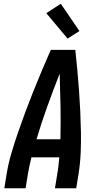

<svg xmlns="http://www.w3.org/2000/svg" viewBox="-20 -1000 540 1020"><path d="M3 0 15 -74Q24 -130 40.5 -186Q57 -242 76 -297Q95 -352 115.5 -407Q136 -462 158 -517Q180 -572 203 -626.5Q226 -681 250 -735H380Q386 -681 391 -626.5Q396 -572 400 -517Q404 -462 406.5 -407Q409 -352 410 -297Q411 -242 408.5 -186Q406 -130 397 -74L385 0H272L284 -74Q288 -96 290.5 -118.5Q293 -141 295 -164H147Q141 -141 136.5 -118.5Q132 -96 128 -74L116 0ZM174 -260H301Q303 -348 301.5 -435Q300 -522 297 -609Q263 -522 231.5 -435Q200 -348 174 -260ZM339 -795 226 -930 303 -980 402 -835Z"/></svg>

Font: Iosevka Curly
Style: Bold Italic
Weight: 700
Italic angle: -9°
Monospace: yes
Designer: Belleve Invis
Foundry: Belleve Invis
Version: Version 22.1.2; ttfautohint (v1.8.4)